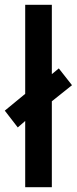

<svg xmlns="http://www.w3.org/2000/svg" viewBox="-43 -831 320 800"><path d="M62 -51V-327L31 -300L-23 -370L62 -440V-811H173V-522L202 -546L257 -476L173 -409V-51Z"/></svg>

Font: Noto Sans Tamil UI ExtraCondensed SemiBold
Style: Regular
Weight: 600
Width: 2
Designer: Jelle Bosma - Monotype Design Team
Foundry: Monotype Imaging Inc.
Version: Version 2.004; ttfautohint (v1.8.4.7-5d5b)